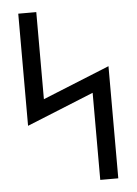

<svg xmlns="http://www.w3.org/2000/svg" viewBox="-53 -776 581 817"><g transform="rotate(-5 237.5 -367.5)"><path d="M342 0V-372L56 -256V-735H133V-363L419 -479V0Z"/></g></svg>

Font: Iosevka QP
Style: Regular
Weight: 400
Designer: Belleve Invis
Foundry: Belleve Invis
Version: Version 20.0.0; ttfautohint (v1.8.4)